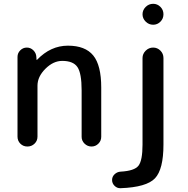

<svg xmlns="http://www.w3.org/2000/svg" viewBox="-20 -770 986 1009"><path d="M729 -695Q729 -717 745.5 -733.5Q762 -750 785 -750Q807 -750 823 -734Q839 -718 839 -695Q839 -672 823 -656Q807 -640 785 -640Q762 -640 745.5 -656.5Q729 -673 729 -695ZM512 -310V-51Q512 -30 497 -15Q482 0 461 0Q440 0 424.5 -15Q409 -30 409 -51V-295Q409 -385 387 -417.5Q365 -450 307 -450Q260 -450 218.5 -408.5Q177 -367 177 -320V-52Q177 -30 161.5 -15Q146 0 124 0Q102 0 87 -15Q72 -30 72 -52V-471Q72 -491 86.5 -505.5Q101 -520 121 -520Q141 -520 155.5 -505.5Q170 -491 171 -471L172 -456Q172 -455 173 -455Q174 -455 175 -456Q246 -530 337 -530Q428 -530 470 -478.5Q512 -427 512 -310ZM614 219Q596 220 582.5 207Q569 194 569 176Q569 158 582.5 145.5Q596 133 614 132Q687 128 708 100.5Q729 73 729 -10V-465Q729 -487 745.5 -503.5Q762 -520 785 -520Q807 -520 823 -504Q839 -488 839 -465V-10Q839 120 794.5 167Q750 214 614 219Z"/></svg>

Font: Rounded Mplus 1c Medium
Style: Regular
Weight: 500
Version: Version 1.059.20150529